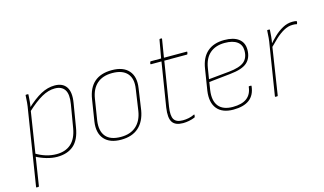

<svg xmlns="http://www.w3.org/2000/svg" viewBox="-92 -907 2333 1381"><g transform="rotate(-15 1074.5 -216.5)"><path d="M233 11Q196 11 154.5 -1Q113 -13 75 -34L79 -56Q116 -33 155 -21Q194 -9 234 -9Q300 -9 341.5 -45.5Q383 -82 396 -158L425 -330Q437 -401 415 -435Q393 -469 341 -469Q294 -469 244 -441Q194 -413 128 -352L131 -378Q192 -435 243 -462.5Q294 -490 346 -490Q406 -490 432.5 -450.5Q459 -411 446 -333L417 -158Q403 -70 356.5 -29.5Q310 11 233 11ZM33 185Q28 185 29 181L116 -368Q121 -395 123.5 -422.5Q126 -450 127 -475Q127 -479 131 -479H145Q148 -479 148 -475Q147 -451 144.5 -425.5Q142 -400 137 -374L135 -364L50 181Q49 185 44 185Z M709 11Q625 11 584.5 -35.5Q544 -82 556 -165L581 -323Q606 -490 772 -490Q857 -490 897.5 -443.5Q938 -397 925 -314L902 -156Q888 -75 839.5 -32Q791 11 709 11ZM713 -9Q784 -9 827 -47.5Q870 -86 881 -157L904 -314Q916 -389 880.5 -429Q845 -469 769 -469Q698 -469 655.5 -431.5Q613 -394 602 -322L577 -165Q567 -90 601 -49.5Q635 -9 713 -9Z M1170 11Q1113 11 1091.5 -21Q1070 -53 1081 -128L1134 -458H1056Q1051 -458 1052 -463L1055 -475Q1056 -479 1060 -479H1137L1161 -614Q1163 -618 1166 -618H1176Q1181 -618 1180 -614L1158 -479H1327Q1332 -479 1331 -474L1328 -462Q1327 -458 1323 -458H1155L1102 -129Q1092 -64 1108.5 -36.5Q1125 -9 1174 -9Q1196 -9 1218 -13.5Q1240 -18 1260 -28Q1262 -29 1263 -28Q1264 -27 1264 -25L1262 -12Q1262 -8 1257 -6Q1238 2 1214.5 6.5Q1191 11 1170 11Z M1545 11Q1463 11 1424.5 -36Q1386 -83 1398 -169L1423 -326Q1435 -407 1482.5 -448.5Q1530 -490 1609 -490Q1678 -490 1715.5 -461.5Q1753 -433 1753 -380Q1753 -319 1716 -285.5Q1679 -252 1588 -243L1428 -226L1419 -168Q1408 -91 1440.5 -50Q1473 -9 1546 -9Q1614 -9 1650.5 -36.5Q1687 -64 1693 -119Q1693 -123 1698 -123H1711Q1714 -123 1714 -119Q1707 -53 1664.5 -21Q1622 11 1545 11ZM1431 -246 1585 -261Q1664 -269 1697.5 -296.5Q1731 -324 1731 -379Q1731 -422 1699 -445.5Q1667 -469 1607 -469Q1539 -469 1497 -433Q1455 -397 1444 -326Z M1861 0Q1856 0 1857 -4L1915 -368Q1920 -394 1922.5 -422Q1925 -450 1926 -475Q1926 -479 1930 -479H1943Q1946 -479 1946 -475Q1945 -452 1942.5 -425.5Q1940 -399 1934 -368L1933 -361L1878 -4Q1877 0 1872 0ZM1922 -343 1927 -368Q1949 -394 1978.5 -422.5Q2008 -451 2043.5 -470.5Q2079 -490 2116 -490Q2137 -490 2147 -487Q2149 -486 2149 -485Q2149 -484 2149 -482Q2149 -480 2148.5 -475.5Q2148 -471 2146 -468Q2145 -464 2141 -465Q2137 -467 2130 -467.5Q2123 -468 2112 -468Q2079 -468 2046 -449.5Q2013 -431 1982.5 -402.5Q1952 -374 1922 -343Z"/></g></svg>

Font: Sofia Sans Semi Condensed Thin
Style: Italic
Weight: 250
Italic angle: -9°
Version: Version 4.100